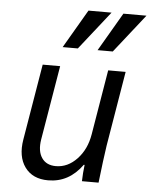

<svg xmlns="http://www.w3.org/2000/svg" viewBox="-57 -864 723 920"><g transform="rotate(5 305.0 -403.5)"><path d="M474 -180Q464 -114 451 0H371Q372 -40 377 -79H373Q309 10 209 10Q134 10 97 -41Q60 -92 74 -175L135 -540H219L159 -182Q150 -126 172 -93.5Q194 -61 240 -61Q297 -61 341.5 -108Q386 -155 398 -228L450 -540H534ZM442 -817 296 -632H223L331 -817ZM610 -817 464 -632H391L499 -817Z"/></g></svg>

Font: CommitMono
Style: Italic
Weight: 400
Monospace: yes
Designer: Eigil Nikolajsen
Foundry: Eigil Nikolajsen
Version: Version 1.143